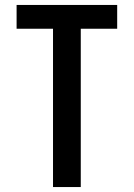

<svg xmlns="http://www.w3.org/2000/svg" viewBox="-20 -755 540 775"><path d="M194 0V-639H47V-735H453V-639H306V0Z"/></svg>

Font: Iosevka Julsh Curly
Style: Bold
Weight: 700
Designer: Belleve Invis
Foundry: Belleve Invis
Version: Version 15.0.2; ttfautohint (v1.8.4)